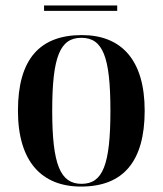

<svg xmlns="http://www.w3.org/2000/svg" viewBox="-20 -676 598 706"><path d="M142 -636H411V-656H142ZM278 10C432 10 512 -81 512 -269C512 -456 426 -547 281 -547C125 -547 46 -457 46 -269C46 -81 134 10 278 10ZM280 0C202 0 172 -70 172 -269C172 -468 201 -537 279 -537C358 -537 386 -468 386 -269C386 -70 358 0 280 0Z"/></svg>

Font: Noto Serif Display SemiCondensed SemiBold
Style: Regular
Weight: 600
Width: 4
Designer: Monotype Design Team
Foundry: Monotype Imaging Inc.
Version: Version 2.009